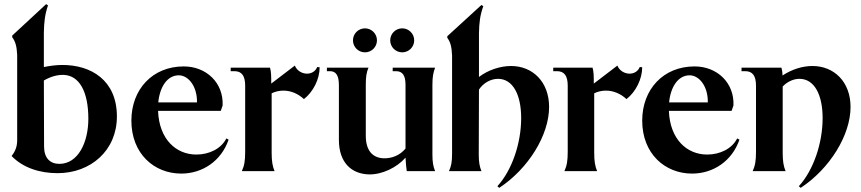

<svg xmlns="http://www.w3.org/2000/svg" viewBox="-20 -827 4161 928"><path d="M258 10C419 10 545 -100 545 -264C545 -441 418 -513 282 -513C252 -513 222 -509 192 -503V-670C193 -721 197 -757 212 -801L203 -807L39 -655V-647C55 -626 61 -602 63 -562V-150C63 -120 55 -97 36 -73C91 -16 172 10 258 10ZM192 -438C227 -458 259 -466 288 -465C363 -462 407 -385 407 -253C407 -138 357 -35 267 -35C222 -35 193 -63 193 -119Z M856 12C958 12 1049 -48 1085 -152L1074 -158C1049 -108 991 -80 929 -80C831 -80 749 -154 744 -291H1047L1056 -317C1061 -426 978 -506 868 -506C717 -506 615 -395 615 -244C615 -84 725 12 856 12ZM745 -332C752 -406 788 -463 844 -463C892 -463 934 -407 932 -332Z M1149 0H1307C1297 -24 1293 -48 1293 -89V-376C1311 -385 1331 -389 1350 -389C1386 -389 1421 -374 1449 -348C1494 -383 1525 -445 1525 -502L1513 -503C1505 -482 1485 -471 1464 -471C1440 -471 1415 -485 1405 -510L1291 -423C1291 -455 1291 -481 1285 -500H1095V-483H1113C1148 -483 1165 -461 1165 -413V-94C1165 -49 1161 -27 1149 0Z M1764 16C1827 17 1898 -17 1940 -65C1941 -39 1944 -14 1946 0H2083C2074 -22 2070 -43 2070 -80V-416C2070 -456 2074 -476 2083 -500H1878V-483H1894C1925 -483 1940 -463 1940 -417V-109C1914 -77 1874 -60 1832 -62C1780 -65 1748 -100 1748 -171V-416C1748 -456 1751 -476 1761 -500H1560V-483H1575C1604 -483 1618 -462 1618 -416V-151C1618 -41 1679 14 1764 16ZM1744 -574C1776 -574 1802 -600 1802 -632C1802 -664 1776 -690 1744 -690C1712 -690 1686 -664 1686 -632C1686 -600 1712 -574 1744 -574ZM1924 -574C1956 -574 1982 -600 1982 -632C1982 -664 1956 -690 1924 -690C1892 -690 1866 -664 1866 -632C1866 -600 1892 -574 1924 -574Z M2384 73 2393 81C2534 -12 2634 -174 2634 -310C2634 -432 2554 -508 2450 -508C2397 -508 2338 -488 2295 -455V-666C2296 -717 2300 -753 2316 -797L2307 -803L2142 -652V-644C2158 -623 2163 -599 2165 -559V-84C2165 -44 2161 -24 2150 0H2307C2298 -22 2294 -43 2294 -80L2295 -394C2316 -426 2352 -446 2387 -446C2458 -446 2499 -371 2499 -256C2499 -134 2454 -3 2384 73Z M2708 0H2866C2856 -24 2852 -48 2852 -89V-376C2870 -385 2890 -389 2909 -389C2945 -389 2980 -374 3008 -348C3053 -383 3084 -445 3084 -502L3072 -503C3064 -482 3044 -471 3023 -471C2999 -471 2974 -485 2964 -510L2850 -423C2850 -455 2850 -481 2844 -500H2654V-483H2672C2707 -483 2724 -461 2724 -413V-94C2724 -49 2720 -27 2708 0Z M3325 12C3427 12 3518 -48 3554 -152L3543 -158C3518 -108 3460 -80 3398 -80C3300 -80 3218 -154 3213 -291H3516L3525 -317C3530 -426 3447 -506 3337 -506C3186 -506 3084 -395 3084 -244C3084 -84 3194 12 3325 12ZM3214 -332C3221 -406 3257 -463 3313 -463C3361 -463 3403 -407 3401 -332Z M3841 73 3850 81C3991 -12 4091 -174 4091 -310C4091 -432 4011 -508 3907 -508C3857 -508 3806 -491 3762 -462C3762 -476 3760 -489 3757 -500H3564V-483H3582C3617 -483 3634 -461 3634 -413V-94C3634 -49 3630 -27 3618 0H3777C3767 -24 3763 -48 3763 -89V-409C3785 -432 3815 -446 3844 -446C3915 -446 3956 -371 3956 -256C3956 -134 3911 -3 3841 73Z"/></svg>

Font: Sinistre
Style: Bold
Weight: 700
Designer: Jules Durand
Foundry: Collletttivo
Version: Version 69.420;Glyphs 3.2 (3217)